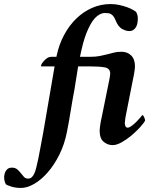

<svg xmlns="http://www.w3.org/2000/svg" viewBox="-162 -707 761 946"><path d="M383 -687Q335 -687 292.5 -668.5Q250 -650 215 -616.5Q180 -583 154.5 -536Q129 -489 117 -432Q117 -430 116.5 -429.5Q116 -429 116 -427H89Q80 -427 71.5 -421.5Q63 -416 56 -408.5Q49 -401 44.5 -394Q40 -387 40 -383Q40 -381 42 -380H107L51 -54Q43 -14 37.5 18.5Q32 51 26.5 76Q21 101 16.5 119.5Q12 138 6 150Q0 162 -7 167.5Q-14 173 -24 173Q-36 173 -44 164.5Q-52 156 -59.5 146Q-67 136 -77 127.5Q-87 119 -104 119Q-119 119 -127.5 128Q-136 137 -139.5 150Q-143 163 -141 177Q-139 191 -133 201Q-129 204 -121.5 207Q-114 210 -104 213Q-94 216 -82.5 217.5Q-71 219 -58 219Q-28 219 6.5 199Q41 179 73 142.5Q105 106 130.5 55Q156 4 168 -58Q173 -82 177.5 -108.5Q182 -135 186.5 -162Q191 -189 195.5 -215.5Q200 -242 205 -267Q214 -323 223 -380H274Q328 -380 354.5 -375Q381 -370 381 -344Q381 -340 379 -327Q377 -314 376 -311L338 -124Q337 -121 335.5 -113Q334 -105 332.5 -95.5Q331 -86 330 -77Q329 -68 329 -63Q329 -25 348.5 -8.5Q368 8 393 8Q413 8 438.5 -6.5Q464 -21 487 -40.5Q510 -60 528.5 -80.5Q547 -101 553 -113Q553 -118 548.5 -129Q544 -140 539 -140Q538 -138 529.5 -128Q521 -118 510 -107Q499 -96 487 -87Q475 -78 467 -78Q459 -78 456 -85.5Q453 -93 453 -100Q453 -104 454.5 -117Q456 -130 457 -133L494 -320Q495 -324 496.5 -332Q498 -340 499.5 -349Q501 -358 502 -366.5Q503 -375 503 -380Q503 -415 484.5 -433.5Q466 -452 436 -452Q416 -452 400 -448Q384 -444 367 -439.5Q350 -435 329.5 -431Q309 -427 280 -427H232Q239 -461 246.5 -490Q254 -519 263.5 -543Q273 -567 283.5 -586Q294 -605 305.5 -617.5Q317 -630 330 -636.5Q343 -643 356 -643Q375 -643 384 -638Q393 -633 398.5 -624.5Q404 -616 408.5 -604.5Q413 -593 422 -580Q425 -576 430.5 -571Q436 -566 443 -562.5Q450 -559 458 -556.5Q466 -554 474 -554Q487 -554 495 -559.5Q503 -565 508 -573.5Q513 -582 515 -593Q517 -604 517 -616Q517 -621 516.5 -625.5Q516 -630 514.5 -634.5Q513 -639 511.5 -642.5Q510 -646 508 -649Q504 -652 493 -658.5Q482 -665 465.5 -671Q449 -677 428 -682Q407 -687 383 -687Z"/></svg>

Font: Vermiglione
Style: Italic
Weight: 400
Italic angle: -11°
Version: Version 1.105